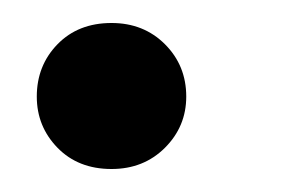

<svg xmlns="http://www.w3.org/2000/svg" viewBox="-20 -142 265 167"><path d="M77 5Q48 5 30 -13.5Q12 -32 12 -58Q12 -85 30 -103.5Q48 -122 77 -122Q105 -122 123.5 -103.5Q142 -85 142 -58Q142 -32 123.5 -13.5Q105 5 77 5Z"/></svg>

Font: DM Sans 11pt Medium
Style: Italic
Weight: 500
Italic angle: -10°
Version: Version 4.004;gftools[0.9.30]